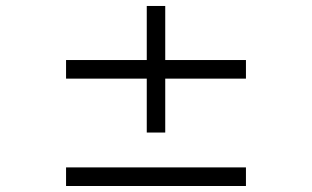

<svg xmlns="http://www.w3.org/2000/svg" viewBox="-20 -620 1040 640"><path d="M530.8 -357.9V-178.2H469.2V-357.9H200.2V-419.9H469.2V-600.1H530.8V-419.9H799.8V-357.9ZM200.2 0V-62H799.8V0Z"/></svg>

Font: Tai Heritage Pro
Style: Bold
Weight: 700
Designer: Faah Baccam, Walt Agee, Victor Gaultney, Annie Olsen, Eric Hays
Foundry: SIL International
Version: Version 2.600